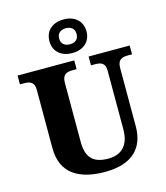

<svg xmlns="http://www.w3.org/2000/svg" viewBox="-140 -1085 1038 1201"><g transform="rotate(-15 379.5 -484.5)"><path d="M385 -761C452 -761 505 -799 505 -870C505 -941 452 -979 385 -979C318 -979 265 -941 265 -870C265 -799 318 -761 385 -761ZM385 -818C354 -818 328 -833 328 -870C328 -907 354 -922 385 -922C415 -922 441 -907 441 -870C441 -833 415 -818 385 -818ZM390 10C573 10 649 -81 649 -215V-594C649 -649 679 -657 717 -657H743V-714H477V-657H503C540 -657 569 -649 569 -598V-217C569 -110 512 -65 433 -65C344 -65 291 -100 291 -210V-594C291 -649 321 -657 358 -657H384V-714H17V-657H43C79 -657 110 -649 110 -598V-218C110 -55 224 10 390 10Z"/></g></svg>

Font: Noto Serif Myanmar ExtraBold
Style: Regular
Weight: 800
Designer: Ben Mitchell and the Monotype Design Team
Foundry: Monotype Imaging Inc.
Version: Version 2.106